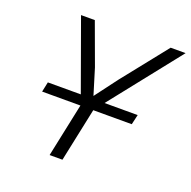

<svg xmlns="http://www.w3.org/2000/svg" viewBox="-124 -820 937 942"><g transform="rotate(20 344.0 -349.0)"><path d="M102 -332H274L142 -698H214L294 -480L335 -346L423 -463L610 -698H688L398 -332H571L559 -280H358L299 0H232L291 -280H91Z"/></g></svg>

Font: Azeret Mono Light
Style: Italic
Weight: 300
Italic angle: -12°
Designer: Martin Vácha
Foundry: Displaay
Version: Version 1.000; Glyphs 3.0.3, build 3074